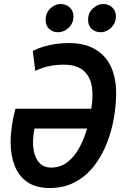

<svg xmlns="http://www.w3.org/2000/svg" viewBox="-20 -924 600 959"><path d="M228 15Q159 15 116 -15Q73 -45 53 -97Q33 -149 33 -214Q33 -252 39.5 -296.5Q46 -341 57 -381H436Q439 -399 440.5 -417Q442 -435 442 -451Q442 -503 424.5 -536.5Q407 -570 375.5 -585.5Q344 -601 300 -601Q270 -601 243 -597Q216 -593 194 -585.5Q172 -578 156 -570L144 -669Q165 -681 194 -690Q223 -699 256.5 -704Q290 -709 323 -709Q403 -709 455.5 -678Q508 -647 534 -591Q560 -535 560 -459Q560 -398 548.5 -332.5Q537 -267 512.5 -205.5Q488 -144 449 -94Q410 -44 355 -14.5Q300 15 228 15ZM235 -87Q281 -87 316 -113.5Q351 -140 375.5 -185Q400 -230 415 -282H152Q149 -267 147 -249Q145 -231 145 -211Q145 -179 154 -150.5Q163 -122 183 -104.5Q203 -87 235 -87ZM270 -763Q243 -763 225.5 -779.5Q208 -796 208 -825Q208 -860 231.5 -882Q255 -904 283 -904Q309 -904 328 -887Q347 -870 347 -841Q347 -818 335 -800Q323 -782 305.5 -772.5Q288 -763 270 -763ZM483 -763Q456 -763 438 -779.5Q420 -796 420 -825Q420 -860 444 -882Q468 -904 496 -904Q522 -904 540.5 -887Q559 -870 559 -841Q559 -818 547 -800Q535 -782 518 -772.5Q501 -763 483 -763Z"/></svg>

Font: Ubuntu Sans Mono SemiBold
Style: Italic
Weight: 600
Italic angle: -13.5°
Monospace: yes
Designer: Dalton Maag Ltd
Foundry: Dalton Maag Ltd
Version: Version 1.006